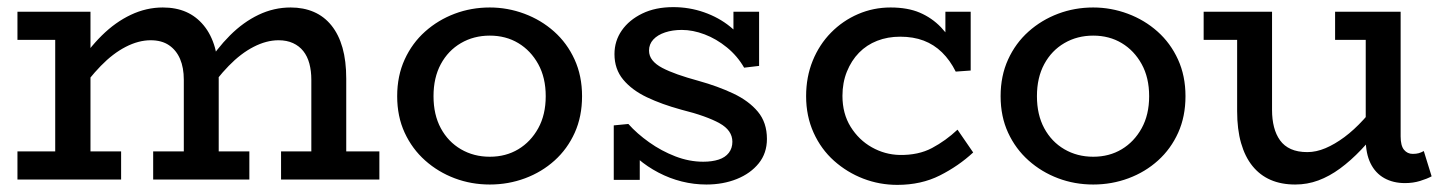

<svg xmlns="http://www.w3.org/2000/svg" viewBox="-20 -504 4062 539"><path d="M29 -392V-471H206V-392ZM135 -22V-471H234V-22ZM29 0V-79H320V0ZM496 -22V-280Q496 -314 485.5 -338.5Q475 -363 454.5 -377Q434 -391 403 -391Q369 -391 333 -372.5Q297 -354 263 -319Q229 -284 196 -236V-316Q228 -367 266 -404.5Q304 -442 347.5 -462.5Q391 -483 437 -483Q474 -483 502.5 -470.5Q531 -458 552 -432.5Q573 -407 583.5 -370Q594 -333 594 -283V-22ZM410 0V-79H680V0ZM854 -22V-280Q854 -305 848.5 -325.5Q843 -346 831.5 -360.5Q820 -375 802.5 -383Q785 -391 762 -391Q728 -391 692 -372.5Q656 -354 622 -319Q588 -284 556 -236V-316Q588 -367 625.5 -404.5Q663 -442 706 -462.5Q749 -483 796 -483Q832 -483 861 -470.5Q890 -458 910.5 -432.5Q931 -407 941.5 -370Q952 -333 952 -283V-22ZM769 0V-79H1045V0Z M1355 14Q1303 14 1256.5 -3.5Q1210 -21 1173.5 -53.5Q1137 -86 1116 -131.5Q1095 -177 1095 -234Q1095 -291 1116 -337Q1137 -383 1173.5 -415.5Q1210 -448 1256.5 -465.5Q1303 -483 1355 -483Q1405 -483 1452 -465.5Q1499 -448 1535.5 -415.5Q1572 -383 1593 -337Q1614 -291 1614 -234Q1614 -177 1593.5 -131.5Q1573 -86 1537 -53.5Q1501 -21 1454 -3.5Q1407 14 1355 14ZM1355 -64Q1400 -64 1435 -85Q1470 -106 1491 -144Q1512 -182 1512 -234Q1512 -286 1491 -324Q1470 -362 1435 -383Q1400 -404 1355 -404Q1310 -404 1274 -383Q1238 -362 1217.5 -324Q1197 -286 1197 -234Q1197 -182 1217.5 -144Q1238 -106 1274 -85Q1310 -64 1355 -64Z M1963 14Q1928 14 1894 5.5Q1860 -3 1828.5 -19.5Q1797 -36 1772 -57.5Q1747 -79 1729 -106L1776 -105V1H1703V-152L1744 -156Q1768 -129 1802.5 -104.5Q1837 -80 1876 -65Q1915 -50 1954 -50Q1979 -50 1997.5 -56Q2016 -62 2026 -75Q2036 -88 2036 -106Q2036 -122 2027 -135Q2018 -148 2000 -158Q1982 -168 1955.5 -177.5Q1929 -187 1893 -196Q1838 -211 1796 -231Q1754 -251 1729.5 -280.5Q1705 -310 1705 -352Q1705 -389 1725.5 -418.5Q1746 -448 1783 -466Q1820 -484 1870 -484Q1915 -484 1956.5 -469.5Q1998 -455 2030 -429Q2062 -403 2080 -367L2039 -368V-471H2111V-319L2069 -314Q2050 -347 2020.5 -371Q1991 -395 1958 -407.5Q1925 -420 1894 -420Q1868 -420 1847 -413Q1826 -406 1814 -393Q1802 -380 1802 -362Q1802 -347 1811.5 -335Q1821 -323 1839 -313.5Q1857 -304 1882.5 -295Q1908 -286 1941 -277Q1995 -262 2038.5 -241.5Q2082 -221 2107.5 -190.5Q2133 -160 2133 -114Q2133 -74 2110 -45.5Q2087 -17 2048.5 -1.5Q2010 14 1963 14Z M2499 15Q2449 15 2403.5 -2.5Q2358 -20 2321.5 -52.5Q2285 -85 2264 -131.5Q2243 -178 2243 -234Q2243 -288 2261.5 -333.5Q2280 -379 2313 -412.5Q2346 -446 2389 -464.5Q2432 -483 2480 -483Q2528 -483 2562 -468.5Q2596 -454 2621.5 -427.5Q2647 -401 2665 -363L2634 -371V-471H2705V-306L2663 -303Q2647 -335 2624.5 -357Q2602 -379 2573 -390Q2544 -401 2507 -401Q2472 -401 2442.5 -389.5Q2413 -378 2391.5 -356Q2370 -334 2357.5 -303Q2345 -272 2345 -235Q2345 -185 2368 -148Q2391 -111 2427.5 -90.5Q2464 -70 2505 -69Q2558 -68 2596.5 -88.5Q2635 -109 2668 -140L2712 -76Q2671 -38 2618.5 -11.5Q2566 15 2499 15Z M3049 14Q2997 14 2950.5 -3.5Q2904 -21 2867.5 -53.5Q2831 -86 2810 -131.5Q2789 -177 2789 -234Q2789 -291 2810 -337Q2831 -383 2867.5 -415.5Q2904 -448 2950.5 -465.5Q2997 -483 3049 -483Q3099 -483 3146 -465.5Q3193 -448 3229.5 -415.5Q3266 -383 3287 -337Q3308 -291 3308 -234Q3308 -177 3287.5 -131.5Q3267 -86 3231 -53.5Q3195 -21 3148 -3.5Q3101 14 3049 14ZM3049 -64Q3094 -64 3129 -85Q3164 -106 3185 -144Q3206 -182 3206 -234Q3206 -286 3185 -324Q3164 -362 3129 -383Q3094 -404 3049 -404Q3004 -404 2968 -383Q2932 -362 2911.5 -324Q2891 -286 2891 -234Q2891 -182 2911.5 -144Q2932 -106 2968 -85Q3004 -64 3049 -64Z M3616 14Q3577 14 3547 1Q3517 -12 3496 -38Q3475 -64 3464 -102.5Q3453 -141 3453 -192V-471H3551V-195Q3551 -169 3556.5 -147.5Q3562 -126 3573.5 -110Q3585 -94 3604 -85.5Q3623 -77 3650 -77Q3675 -77 3701 -88Q3727 -99 3754 -119Q3781 -139 3808 -168.5Q3835 -198 3861 -234V-155Q3831 -115 3801.5 -84Q3772 -53 3742 -31Q3712 -9 3681 2.5Q3650 14 3616 14ZM3359 -392V-471H3531V-392ZM3924 10Q3891 10 3866 -4Q3841 -18 3827.5 -45.5Q3814 -73 3814 -113V-471H3912V-121Q3912 -95 3921.5 -83.5Q3931 -72 3946 -72Q3956 -72 3963 -74Q3970 -76 3977 -80L3999 -9Q3986 -2 3966.5 4Q3947 10 3924 10ZM3728 -392V-471H3898V-392Z"/></svg>

Font: BioRhyme ExtraBold
Style: Regular
Weight: 400
Version: Version 1.600;gftools[0.9.33]